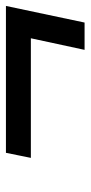

<svg xmlns="http://www.w3.org/2000/svg" viewBox="151 -724 305 647"><g transform="rotate(-90 303.5 -400.5)"><path d="M459 -268 498 -449H95L112 -533H607L551 -268Z"/></g></svg>

Font: Victor Mono Thin SemiBold
Style: Italic
Weight: 600
Italic angle: -12°
Monospace: yes
Version: Version 1.561;gftools[0.9.30]